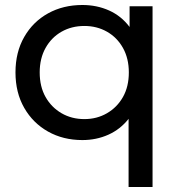

<svg xmlns="http://www.w3.org/2000/svg" viewBox="-20 -555 722 769"><path d="M310 6Q233 6 172.5 -28Q112 -62 77 -123Q42 -184 42 -265Q42 -346 77 -407Q112 -468 172.5 -501.5Q233 -535 310 -535Q368 -535 417 -513Q466 -491 499 -447V-530H591V194H495V-79Q462 -37 414 -15.5Q366 6 310 6ZM318 -78Q368 -78 408.5 -101.5Q449 -125 472.5 -166.5Q496 -208 496 -265Q496 -321 472.5 -363Q449 -405 408.5 -428Q368 -451 318 -451Q267 -451 226.5 -428Q186 -405 162.5 -363Q139 -321 139 -265Q139 -208 162.5 -166.5Q186 -125 226.5 -101.5Q267 -78 318 -78Z"/></svg>

Font: Montserrat Medium
Style: Regular
Weight: 500
Designer: Julieta Ulanovsky
Foundry: Julieta Ulanovsky
Version: Version 9.000; ttfautohint (v1.8.4.7-5d5b)